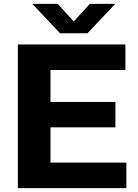

<svg xmlns="http://www.w3.org/2000/svg" viewBox="-20 -969 712 989"><path d="M72 0V-740H626V-608.5H240V-131.5H631V0ZM163.5 -313V-444H574.5V-313ZM289.5 -797.5 146.5 -949H277.5L374 -843H346L442.5 -949H573.5L430.5 -797.5Z"/></svg>

Font: Encode Sans SC SemiExpanded
Style: Bold
Weight: 700
Width: 6
Designer: Multiple Designers
Foundry: Impallari Type
Version: Version 3.002